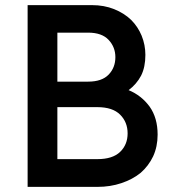

<svg xmlns="http://www.w3.org/2000/svg" viewBox="-20 -730 676 750"><path d="M87.9 -710Q150.4 -710 338.9 -710Q386.7 -710 425.8 -694.3Q464.8 -678.7 492.2 -652.3Q518.6 -626 533.2 -590.8Q547.9 -554.7 547.9 -515.6Q547.9 -467.8 531.2 -434.6Q513.7 -401.4 482.4 -377.9Q532.2 -357.4 564.5 -313.5Q595.7 -269.5 595.7 -204.1Q595.7 -157.2 578.1 -119.1Q560.5 -82 529.3 -54.7Q498 -29.3 454.1 -14.6Q411.1 0 360.4 0Q269.5 0 87.9 0Q87.9 -177.7 87.9 -710ZM360.4 -108.4Q419.9 -108.4 449.2 -136.7Q478.5 -165 478.5 -209Q478.5 -252.9 449.2 -282.2Q419.9 -311.5 360.4 -311.5Q307.6 -311.5 204.1 -311.5Q204.1 -260.7 204.1 -108.4Q243.2 -108.4 360.4 -108.4ZM324.2 -411.1Q377.9 -411.1 404.3 -438.5Q430.7 -465.8 430.7 -506.8Q430.7 -545.9 404.3 -574.2Q377.9 -602.5 324.2 -602.5Q284.2 -602.5 204.1 -602.5Q204.1 -554.7 204.1 -411.1Q234.4 -411.1 324.2 -411.1Z"/></svg>

Font: SSportsD
Style: Medium
Weight: 400
Designer: Swiss Typefaces
Version: Version 1.000